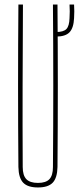

<svg xmlns="http://www.w3.org/2000/svg" viewBox="-20 -820 349 845"><path d="M147 5Q102 5 82 -16Q62 -37 61 -85Q58 -443 61 -800H81Q80 -621 79.5 -442.5Q79 -264 80 -85Q80 -48 96 -31.5Q112 -15 147 -15Q182 -15 197.5 -31.5Q213 -48 213 -85Q216 -443 213 -800H233Q236 -443 233 -85Q232 -37 212 -16Q192 5 147 5ZM226 -659Q223 -659 220.5 -659.5Q218 -660 215 -661V-680Q219 -679 226 -679Q260 -679 272.5 -692.5Q285 -706 286 -740Q288 -770 286 -800H306Q308 -770 306 -740Q304 -697 286 -678Q268 -659 226 -659Z"/></svg>

Font: Big Shoulders Display Thin
Style: Regular
Weight: 100
Designer: Patric King
Foundry: XO Type Co
Version: Version 1.000; ttfautohint (v1.8.2)